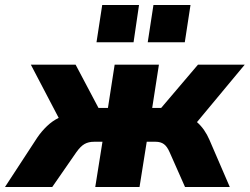

<svg xmlns="http://www.w3.org/2000/svg" viewBox="-72 -752 1004 772"><path d="M-52 0 78 -199Q95 -224 117 -245Q139 -266 164 -278L52 -492H232L324 -318H362L389 -492H567L540 -318H576L724 -492H912L720 -261Q736 -247 748.5 -229Q761 -211 770 -190L852 0H672L610 -140Q600 -163 587 -172.5Q574 -182 554 -182H518L489 0H311L340 -182H306Q284 -182 268 -173Q252 -164 235 -140L138 0ZM522 -582 545 -732H694L671 -582ZM316 -582 339 -732H487L465 -582Z"/></svg>

Font: Nunito Sans Black
Style: Italic
Weight: 900
Italic angle: -9°
Designer: Vernon Adams
Foundry: Vernon Adams
Version: Version 3.006; ttfautohint (v1.8.3)